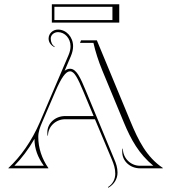

<svg xmlns="http://www.w3.org/2000/svg" viewBox="-20 -789 805 900"><path d="M434 -600H360L355 -588H418C427.3 -546.7 441 -504 459 -460L560.4 -215.4C594.2 -133.8 631.8 -66.9 698.8 -12H636C592 -12 556 -48 556 -92H554C553 -86 553 -81 553 -76C553 -34 590 0 636 0H743V-2C667 -53 628.9 -129.8 591.5 -220ZM141.6 -138.2C141.6 -90.8 157.5 -51.1 185.5 -12H47.4C81.9 -47.5 113.6 -89 141.6 -138.2ZM20 0H206L207 -1C176 -45 159.4 -95.5 159.4 -147.4C159.4 -171.3 167.7 -193 177.2 -215.1L240 -361C267.8 -425.5 288.4 -454.7 308.3 -454.7C328.3 -454.7 344.2 -423.7 370.8 -360L418.9 -245H285C239 -245 201.9 -211 201.9 -169C201.9 -164 201.9 -159 202.9 -153H204.9C204.9 -195.5 241 -230 285 -230H425.1L504 -42C513.5 -19.4 520.3 0.8 520.3 25C520.3 51.4 508.2 74.1 486 88L488 91C514.6 75.4 530.9 50.1 530.9 20.1C530.9 -3.1 524.4 -22.5 515 -44L381.9 -364.6C356.6 -425.2 338.4 -466.7 308.3 -466.7C299.1 -466.7 290.8 -463.4 282.9 -457.1L312 -525.3C319.1 -541.9 322.6 -557.9 322.6 -572.4C322.6 -615.4 290.9 -650.4 251.8 -650.4C227.5 -650.4 207.8 -631.5 207.8 -608.3C207.8 -590.7 218.8 -576.1 235.7 -568L236.7 -570C223.8 -578.2 217.8 -592.3 217.8 -608.3C217.8 -624.9 233 -638.4 251.8 -638.4C284.3 -638.4 310.6 -608.8 310.6 -572.4C310.6 -559.8 307.6 -545.3 301 -530L168 -219C128.3 -126.3 76 -54 19 -1ZM539 -683V-769H223V-683ZM507 -695H235V-757H507Z"/></svg>

Font: SortefaxS01
Style: Medium
Weight: 500
Designer: gluk
Foundry: gluk
Version: Version 0.261